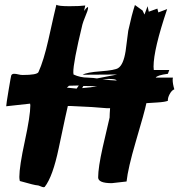

<svg xmlns="http://www.w3.org/2000/svg" viewBox="-20 -753 750 804"><path d="M598 -727 603 -704 639 -717 643 -701 680 -715Q623 -546 623 -474Q623 -466 624 -460H689L683 -444Q638 -438 632 -428H704L703 -420Q703 -402 710 -379Q699 -375 690.5 -359Q682 -343 683 -331Q672 -326 640 -324Q616 -322 593 -321Q586 -286 548 -158Q516 -49 510 7Q449 14 448 14Q391 14 391 -10Q391 -51 410 -136Q424 -199 439 -261Q439 -274 441 -300H426Q377 -305 279 -309H264Q261 -299 226 -133Q201 -13 167 30L163 31Q158 31 149.5 27Q141 23 136 23Q126 23 63 5Q61 -4 61 -12Q61 -56 84 -162Q107 -268 107 -312Q107 -314 106 -319L6 -308Q6 -316 16 -375.5Q26 -435 27 -437Q30 -444 39 -444Q47 -444 56.5 -441.5Q66 -439 75 -439Q135 -439 141 -451Q163 -499 183 -588Q211 -714 216 -733Q225 -727 271 -727Q315 -727 337 -730L332 -707Q340 -719 347 -724L349 -720Q348 -709 338 -686Q327 -659 325 -650Q286 -489 287 -449L288 -441Q316 -428 347 -428Q366 -428 405.5 -422Q445 -416 465 -416H469Q465 -421 449 -422Q438 -423 419 -422Q397 -421 396 -421Q384 -421 378 -423L471 -441L326 -440Q342 -450 402 -454.5Q462 -459 475 -468Q497 -482 506 -539Q511 -581 517 -624Q532 -693 545 -732L577 -709L585 -692ZM301 -382 310 -395 269 -394 260 -386ZM329 -393 324 -384Q364 -387 387 -392Z"/></svg>

Font: Ode an Erik AH
Style: Regular
Weight: 400
Designer: Andreas Höfeld
Foundry: Fontgrube AH
Version: Version 2.00